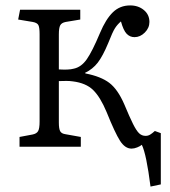

<svg xmlns="http://www.w3.org/2000/svg" viewBox="-20 -541 626 708"><path d="M535 147Q520 28 503 -7Q497 -2 486 2.5Q475 7 465 7Q441 7 422.5 -22Q404 -51 373 -128Q350 -183 323.5 -209Q297 -235 248 -241Q235 -243 221.5 -242.5Q208 -242 197 -242V-89Q197 -66 202 -57Q207 -48 222 -46L278 -36V0H52V-36L100 -45Q115 -48 120.5 -57.5Q126 -67 126 -93V-415Q126 -440 121.5 -448.5Q117 -457 101 -460L47 -469L54 -505H276V-469L222 -460Q207 -457 202 -447.5Q197 -438 197 -414V-285Q215 -284 228.5 -284.5Q242 -285 253 -288Q280 -294 300 -322.5Q320 -351 349 -420Q370 -470 396 -495.5Q422 -521 460 -521Q490 -521 510.5 -504Q531 -487 531 -460Q531 -438 514 -421Q497 -404 476 -404Q459 -404 447 -416.5Q435 -429 426 -462Q413 -451 404 -437Q395 -423 379 -382Q359 -334 340.5 -310Q322 -286 293 -272L296 -270Q352 -259 383 -235.5Q414 -212 438 -157Q458 -109 470.5 -84Q483 -59 493 -49.5Q503 -40 517 -40Q526 -40 533.5 -44.5Q541 -49 551 -58L573 -50V139Z"/></svg>

Font: Literata 12pt Light
Style: Regular
Weight: 300
Designer: Latin by Veronika Burian and Jose Scaglione. Greek by Irene Vlachou. Cyrillic by Vera Evstafieva.
Foundry: TypeTogether
Version: Version 3.002